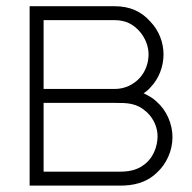

<svg xmlns="http://www.w3.org/2000/svg" viewBox="-20 -582 602 602"><path d="M72.9 -562.5V0H356.2C397.9 0 437.5 -8.3 470.8 -39.6C502.1 -67.7 520.8 -109.4 520.8 -152.1C520.8 -193.8 502.1 -236.5 470.8 -263.5C459.4 -275 444.8 -282.3 430.2 -289.6C438.5 -294.8 445.8 -301 452.1 -308.3C478.1 -335.4 492.7 -372.9 492.7 -411.5C492.7 -449 478.1 -486.5 452.1 -513.5C424 -545.8 387.5 -562.5 339.6 -562.5ZM116.7 -518.8H339.6C375 -518.8 399 -505.2 418.8 -482.3C435.4 -462.5 445.8 -437.5 445.8 -411.5C445.8 -385.4 436.5 -358.3 418.8 -338.5C400 -317.7 372.9 -303.1 339.6 -303.1H116.7ZM116.7 -259.4H339.6C380.2 -259.4 408.3 -259.4 440.6 -230.2C461.5 -210.4 475 -181.2 474 -152.1C472.9 -121.9 461.5 -92.7 440.6 -72.9C416.7 -51 390.6 -43.8 356.2 -43.8H116.7Z"/></svg>

Font: Manrope Thin
Style: Regular
Weight: 100
Width: 4
Designer: Michael Sharanda
Foundry: Michael Sharanda
Version: Version 2.000;PS 002.000;hotconv 1.0.88;makeotf.lib2.5.64775